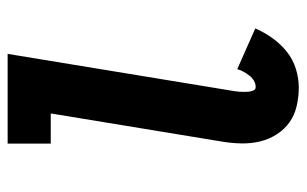

<svg xmlns="http://www.w3.org/2000/svg" viewBox="-166 -608 783 490"><g transform="rotate(-90 225.0 -363.5)"><path d="M246 8Q222 8 198.5 2.5Q175 -3 157 -16Q139 -29 126.5 -48.5Q114 -68 108.5 -91Q103 -114 103.5 -138.5Q104 -163 108 -187L180 -625H103V-735H332L239 -169Q238 -163 237 -157Q236 -151 235.5 -144.5Q235 -138 235 -132Q235 -126 235.5 -120Q236 -114 238.5 -108Q241 -102 247 -102Q256 -102 263.5 -106.5Q271 -111 276.5 -118Q282 -125 286.5 -133Q291 -141 293 -149L397 -103Q387 -80 372 -59Q357 -38 337.5 -22.5Q318 -7 294 0.5Q270 8 246 8Z"/></g></svg>

Font: Iosevka Etoile Extrabold
Style: Italic
Weight: 800
Italic angle: -9°
Designer: Belleve Invis
Foundry: Belleve Invis
Version: Version 22.1.2; ttfautohint (v1.8.4)